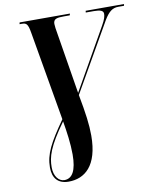

<svg xmlns="http://www.w3.org/2000/svg" viewBox="-101 -791 904 1108"><g transform="rotate(-10 351.5 -237.0)"><path d="M211 240C305 240 385 178 385 0C385 -64 376 -130 355 -242L584 -642C612 -688 634 -704 668 -704H701L703 -714H478L477 -704H525C562 -704 580 -697 580 -679C580 -665 576 -647 557 -614L353 -255L296 -604C290 -638 287 -659 287 -671C287 -700 308 -704 347 -704H383L386 -714H91L89 -704H102C129 -704 138 -697 147 -642L237 -121C152 0 118 63 118 141C118 203 148 240 211 240ZM188 227C156 227 128 195 128 142C128 81 144 23 239 -108C250 -45 260 26 260 89C260 184 234 227 188 227Z"/></g></svg>

Font: Noto Serif Display Condensed
Style: Bold Italic
Weight: 700
Width: 3
Italic angle: -12°
Designer: Monotype Design Team
Foundry: Monotype Imaging Inc.
Version: Version 2.009